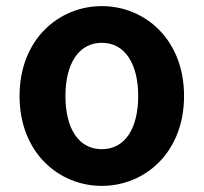

<svg xmlns="http://www.w3.org/2000/svg" viewBox="-20 -594 666 628"><path d="M313 14C453 14 582 -94 582 -280C582 -466 453 -574 313 -574C173 -574 44 -466 44 -280C44 -94 173 14 313 14ZM313 -106C237 -106 194 -174 194 -280C194 -385 237 -454 313 -454C389 -454 432 -385 432 -280C432 -174 389 -106 313 -106Z"/></svg>

Font: Noto Sans HK
Style: Bold
Weight: 700
Designer: Ryoko NISHIZUKA 西塚涼子 (kana, bopomofo & ideographs); Paul D. Hunt (Latin, Greek & Cyrillic); Sandoll Communications 산돌커뮤니
Foundry: Adobe
Version: Version 2.002;hotconv 1.0.116;makeotfexe 2.5.65601